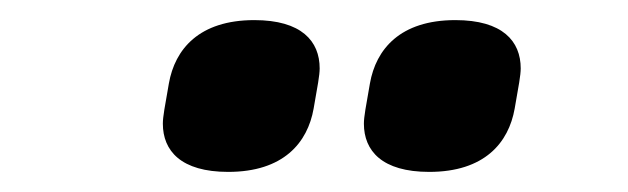

<svg xmlns="http://www.w3.org/2000/svg" viewBox="-20 -771 625 191"><path d="M207 -600C262 -600 286 -629 292 -663C296 -686 298 -696 298 -703C298 -730 280 -751 233 -751C178 -751 154 -722 148 -688C144 -665 142 -655 142 -648C142 -621 160 -600 207 -600ZM407 -600C462 -600 486 -629 492 -663C496 -686 498 -696 498 -703C498 -730 480 -751 433 -751C378 -751 354 -722 348 -688C344 -665 342 -655 342 -648C342 -621 360 -600 407 -600Z"/></svg>

Font: Braiins Sans
Style: Bold Italic
Weight: 700
Italic angle: -11.31°
Designer: Mike Abbink, Paul van der Laan, Pieter van Rosmalen, Jiri Chlebus, Lubos Buracinsky
Foundry: Bold Monday, Sudetype
Version: Version 1.000;hotconv 1.0.109;makeotfexe 2.5.65596